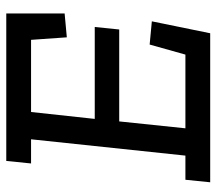

<svg xmlns="http://www.w3.org/2000/svg" viewBox="-59 -631 690 612"><g transform="rotate(-90 286.0 -325.0)"><path d="M486 0H11L19 -79H96L148 -571H71L79 -650H549V-464L473 -457L465 -571H235L213 -368H506L498 -290H205L183 -79H418L450 -193L524 -186Z"/></g></svg>

Font: Zilla Slab Medium
Style: Regular
Weight: 500
Designer: Typotheque.com
Foundry: Typotheque type foundry
Version: Version 1.1; 2017